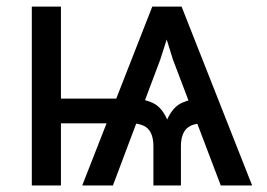

<svg xmlns="http://www.w3.org/2000/svg" viewBox="-20 -566 816 586"><path d="M653.8 0 507.8 -384.3 457.5 -545.9H534.2L749.5 0ZM77.1 0V-545.9H166V0ZM125.5 -189.5V-265.1H371.6V-189.5ZM448.2 0V-119.6Q448.2 -153.3 433.6 -170.7Q418.9 -188 384.8 -189.5V-265.1Q416.5 -265.1 445.1 -252.4Q473.6 -239.7 490.2 -201.2Q507.3 -239.7 535.6 -252.4Q564 -265.1 595.7 -265.1V-189.5Q561.5 -188 546.9 -170.7Q532.2 -153.3 532.2 -119.6V0ZM231 0 444.8 -545.9H521L469.2 -384.3L324.7 0Z"/></svg>

Font: Inter Variable
Style: Regular
Weight: 400
Designer: Rasmus Andersson
Foundry: rsms
Version: Version 4.001;git-9221beed3